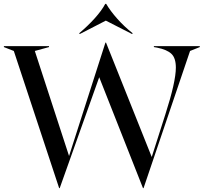

<svg xmlns="http://www.w3.org/2000/svg" viewBox="-31 -949 1047 987"><path d="M40 -687 -11 -707V-712H221V-707L148 -687L324 -147L511 -730H514L749 -142L819 -361Q873 -529 873 -601Q873 -651 850 -672.5Q827 -694 777 -704L760 -707V-712H996V-707L946 -687L707 18H704L479 -552L276 18H273ZM379 -774 376 -778Q421 -816 456.5 -855.5Q492 -895 510 -929H515Q536 -893 572 -852.5Q608 -812 651 -778L648 -774L513 -843Z"/></svg>

Font: Nyght Serif
Style: Regular
Weight: 400
Designer: Maksym Kobuzan
Version: Version 0.410